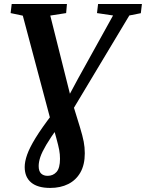

<svg xmlns="http://www.w3.org/2000/svg" viewBox="-20 -763 736 968"><path d="M233 184.5Q170 184.5 137.2 157.2Q104.5 130 104.5 79Q104.5 51.5 116.8 16.8Q129 -18 159.5 -67.8Q190 -117.5 245.5 -190L316.5 -260.5L374 -367.5L550 -685L469 -697L474.5 -743H695.5L690 -696.5L632 -685L321.5 -167.5L273.5 -123Q234.5 -69 213 -32.5Q191.5 4 183.2 29Q175 54 175 74Q175 100 187.2 111.8Q199.5 123.5 220 123.5Q247.5 123.5 265 104Q282.5 84.5 282.5 37.5Q282.5 15 278.5 -6.8Q274.5 -28.5 264 -66.5L251 -113.5L237 -150.5L95 -684L33.5 -697L39 -743H317.5L313.5 -697L233.5 -684.5L338 -268.5L348 -235.5L383 -122Q396.5 -77.5 402 -49Q407.5 -20.5 407.5 9.5Q407.5 67.5 385.5 106.2Q363.5 145 324.2 164.8Q285 184.5 233 184.5Z"/></svg>

Font: Merriweather 24pt SemiBold
Style: Italic
Weight: 600
Italic angle: -7.8°
Version: Version 2.101